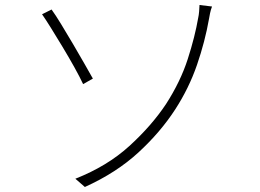

<svg xmlns="http://www.w3.org/2000/svg" viewBox="-20 -733 1040 767"><path d="M281 -19Q408 -69 496.5 -149.5Q585 -230 643 -317Q701 -407 730 -497Q759 -587 772 -663Q774 -671 775.5 -687.5Q777 -704 777 -713L827 -707Q822 -694 819 -679.5Q816 -665 815 -658Q799 -567 767 -474Q735 -381 680 -296Q621 -205 533 -124Q445 -43 319 14ZM186 -695Q202 -673 224.5 -636Q247 -599 271.5 -557.5Q296 -516 317 -479Q338 -442 351 -419L312 -397Q299 -425 277 -464.5Q255 -504 230 -545.5Q205 -587 183.5 -621.5Q162 -656 148 -676Z"/></svg>

Font: Noto Sans SC ExtraLight
Style: Regular
Weight: 250
Designer: Ryoko NISHIZUKA 西塚涼子 (kana, bopomofo & ideographs); Paul D. Hunt (Latin, Greek & Cyrillic); Sandoll Communications 산돌커뮤니
Foundry: Adobe
Version: Version 2.004-H2;hotconv 1.0.118;makeotfexe 2.5.65603